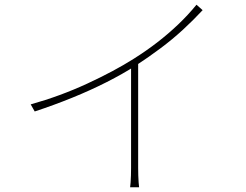

<svg xmlns="http://www.w3.org/2000/svg" viewBox="-20 -776 1040 813"><path d="M110 -334Q235 -369 349.5 -422Q464 -475 546 -527Q600 -561 646.5 -597Q693 -633 734.5 -672.5Q776 -712 812 -756L838 -733Q798 -690 754.5 -650Q711 -610 661 -572.5Q611 -535 553 -497Q500 -463 432 -428.5Q364 -394 286.5 -362.5Q209 -331 127 -304ZM535 -509 565 -527V-65Q565 -50 565.5 -33.5Q566 -17 567 -3.5Q568 10 569 17H531Q532 10 533 -3.5Q534 -17 534.5 -33.5Q535 -50 535 -65Z"/></svg>

Font: Shanggu Sans SC VF
Style: Regular
Weight: 250
Designer: GuiWonder
Version: Version 1.021